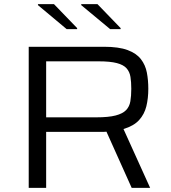

<svg xmlns="http://www.w3.org/2000/svg" viewBox="-20 -916 834 936"><path d="M120 0V-688H487Q559 -688 602 -672Q645 -656 667 -627.5Q689 -599 696 -562Q703 -525 703 -483Q703 -437 693.5 -398Q684 -359 658 -330.5Q632 -302 582 -287L712 0H622L499 -274Q491 -273 483 -273Q475 -273 467 -273H205V0ZM205 -344H449Q509 -344 543.5 -353Q578 -362 594.5 -379Q611 -396 615.5 -422Q620 -448 620 -483Q620 -516 616 -541Q612 -566 597 -583Q582 -600 549.5 -608.5Q517 -617 461 -617H205ZM568 -774H517L376 -891V-896H455L568 -779ZM356 -774H305L165 -891V-896H243L356 -779Z"/></svg>

Font: Saira Expanded
Style: Regular
Weight: 400
Width: 7
Designer: Hector Gatti with collaboration of the Omnibus-Type team
Foundry: Omnibus-Type
Version: Version 1.100; ttfautohint (v1.8.3)